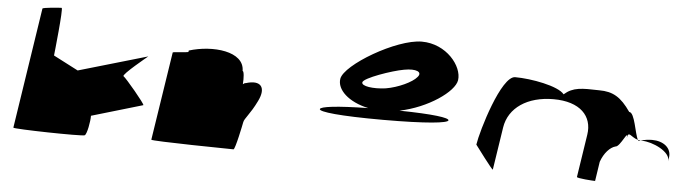

<svg xmlns="http://www.w3.org/2000/svg" viewBox="-46 -915 3989 1105"><g transform="rotate(5 1948.5 -362.5)"><path d="M54 -14C53 -6 452 2 467 -6C480 -13 494 -91 493 -121L788 -208C794 -213 673 -357 660 -364C647 -372 792 -490 792 -490L394 -374L251 -448C252 -456 281 -725 271 -725C260 -725 162 -718 161 -711Z M851 -14C850 -6 1317 0 1327 0C1337 0 1368 -152 1369 -159C1373 -184 1405 -209 1444 -290C1484 -371 1449 -412 1365 -386C1359 -386 1354 -383 1348 -378C1351 -416 1348 -454 1340 -454C1340 -568 1156 -586 1021 -544L1020 -536C1018 -532 931 -529 930 -525Z M1802 -274C1800 -258 1917 -244 2169 -244C2421 -244 2543 -258 2545 -274C2547 -289 2455 -302 2259 -305C2422 -338 2570 -442 2580 -509C2592 -590 2496 -712 2353 -712C2207 -712 1917 -540 1904 -458C1894 -395 1963 -329 2079 -304C1897 -301 1804 -289 1802 -274ZM2032 -449C2036 -474 2196 -530 2265 -542C2334 -555 2374 -538 2346 -507C2321 -476 2241 -438 2169 -426C2097 -416 2028 -426 2032 -449Z M2717 -149C2717 -149 2823 -6 2824 -14L2862 -261C2880 -376 2987 -448 3137 -448C3291 -448 3365 -370 3348 -261L3310 -14C3309 -6 3405 0 3416 0L3433 -112C3451 -164 3485 -200 3516 -208C3543 -208 3585 -320 3576 -261C3583 -309 3599 -269 3641 -257C3622 -290 3610 -413 3577 -413C3521 -494 3474 -522 3394 -522C3294 -525 3243 -526 3192 -481C3157 -526 2999 -555 2906 -555C2826 -555 2729 -230 2717 -149ZM3641 -257C3643 -254 3645 -252 3647 -251L3656 -254ZM3656 -254H3665C3725 -254 3834 -205 3825 -149L3828 -170C3837 -228 3787 -264 3723 -264C3702 -264 3678 -261 3656 -254Z"/></g></svg>

Font: Ampere
Style: UltExtIta
Weight: 400
Version: Version 1